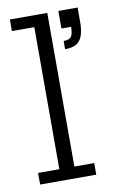

<svg xmlns="http://www.w3.org/2000/svg" viewBox="-72 -625 411 667"><g transform="rotate(-10 133.5 -291.5)"><path d="M15 0V-41H90V-542H11V-583H143V-41H213V0ZM182 -448V-477Q202 -477 209 -486.5Q216 -496 216 -521H182V-583H250V-531Q250 -505 244 -486Q238 -467 223.5 -457.5Q209 -448 182 -448Z"/></g></svg>

Font: Rokkitt Light
Style: Regular
Weight: 300
Version: Version 3.103